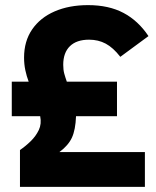

<svg xmlns="http://www.w3.org/2000/svg" viewBox="-20 -730 611 750"><path d="M546 -136V0H58V-144Q80 -159 100 -178.5Q120 -198 131.5 -222Q143 -246 137 -276H26V-411H92Q84 -432 79 -455.5Q74 -479 74 -505Q74 -569 105.5 -615Q137 -661 193.5 -685.5Q250 -710 324 -710Q405 -710 462.5 -679.5Q520 -649 560 -589L450 -508Q422 -544 393 -559.5Q364 -575 328 -575Q279 -575 253 -549.5Q227 -524 227 -477Q227 -457 231 -442.5Q235 -428 241 -411H437V-276H277Q275 -223 261 -192.5Q247 -162 212 -136Z"/></svg>

Font: Haskoy ExtraBold
Style: Regular
Weight: 800
Designer: Ertekin Erdin
Foundry: Ertekin Erdin
Version: Version 2.000; ttfautohint (v1.8.4.7-5d5b)